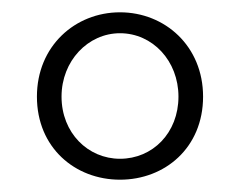

<svg xmlns="http://www.w3.org/2000/svg" viewBox="-20 -766 390 312"><path d="M175 -508C123 -508 80 -550 80 -609C80 -667 123 -712 175 -712C228 -712 270 -667 270 -609C270 -550 228 -508 175 -508ZM175 -474C248 -474 310 -526 310 -609C310 -691 248 -746 175 -746C102 -746 40 -691 40 -609C40 -526 102 -474 175 -474Z"/></svg>

Font: Shippori Mincho
Style: Regular
Weight: 400
Designer: Bonji Tadano  Ryoko NISHIZUKA  (kana & ideographs); Frank Grießhammer (Latin, Greek & Cyrillic); Wenlong ZHANG  (bopomof
Foundry: Adobe Systems Incorporated
Version: Version 1.003;PS 1.001;hotconv 16.6.54;makeotf.lib2.5.65590